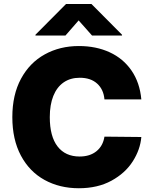

<svg xmlns="http://www.w3.org/2000/svg" viewBox="-20 -952 784 981"><path d="M387.7 -554.7Q339.4 -554.7 304.9 -530.8Q270.5 -506.8 252.4 -461.7Q234.4 -416.5 234.4 -353.5Q234.4 -254.9 274.2 -203.6Q314 -152.3 386.7 -152.3Q439.5 -152.3 472.9 -179.4Q506.3 -206.5 513.7 -253.9L702.1 -252Q696.8 -188 658.4 -127.7Q620.1 -67.4 549.6 -28.8Q479 9.8 382.8 9.8Q284.7 9.8 207.5 -32.7Q130.4 -75.2 86.7 -157.2Q43 -239.3 43 -353.5Q43 -467.8 87.4 -549.8Q131.8 -631.8 209 -674.3Q286.1 -716.8 382.8 -716.8Q471.2 -716.8 540.5 -684.8Q609.9 -652.8 652.1 -591.3Q694.3 -529.8 702.1 -444.3H513.7Q509.3 -495.1 476.3 -524.9Q443.4 -554.7 387.7 -554.7ZM381.8 -847.7 314.5 -770.5H161.1V-774.4L317.4 -931.6H447.3L603.5 -774.4V-770.5H450.2Z"/></svg>

Font: Pretendard JP Black
Style: Regular
Weight: 900
Designer: Base glyphs from Inter by Rasmus Andersson; Hangeul glyphs from Noto Sans CJK(Source Han Sans) by Jang Soo-young and Kan
Foundry: Kil Hyung-jin
Version: Version 1.309